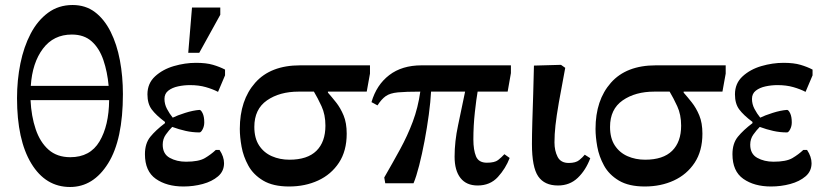

<svg xmlns="http://www.w3.org/2000/svg" viewBox="-20 -732 3296 767"><path d="M260 15Q162 15 105 -79Q48 -173 48 -340Q48 -412 61.5 -478.5Q75 -545 102.5 -597.5Q130 -650 172 -681Q214 -712 270 -712Q322 -712 359.5 -683.5Q397 -655 422 -605Q447 -555 459 -491Q471 -427 471 -356Q471 -174 412 -79.5Q353 15 260 15ZM261 -104Q340 -104 377.5 -167Q415 -230 416 -332H102Q105 -268 122.5 -216Q140 -164 174 -134Q208 -104 261 -104ZM103 -389H414Q409 -445 393 -492Q377 -539 346.5 -566.5Q316 -594 267 -594Q194 -594 151.5 -537.5Q109 -481 103 -389Z M713 13Q646 13 602.5 -17.5Q559 -48 559 -116Q559 -159 580.5 -185.5Q602 -212 639 -240V-245Q603 -272 586 -295Q569 -318 569 -355Q569 -399 599.5 -427Q630 -455 674.5 -468Q719 -481 763 -481Q804 -481 831 -473Q858 -465 879 -454V-431L851 -365Q830 -376 802 -384Q774 -392 739 -392Q715 -392 691.5 -387Q668 -382 652.5 -370Q637 -358 637 -337Q637 -316 647 -297Q657 -278 670 -262Q688 -271 719.5 -281Q751 -291 777 -293Q783 -293 789.5 -279.5Q796 -266 796 -243Q796 -228 789.5 -215.5Q783 -203 777 -203Q749 -203 722 -209Q695 -215 668 -225Q655 -212 642.5 -194.5Q630 -177 630 -154Q630 -117 658 -101.5Q686 -86 723 -86Q774 -86 798.5 -100.5Q823 -115 842 -133H857Q875 -106 875 -80Q875 -48 851 -27.5Q827 -7 790 3Q753 13 713 13ZM776 -521H732L747 -702H860V-673Z M1135 13Q1071 13 1031.5 -10.5Q992 -34 972 -70.5Q952 -107 945 -146Q938 -185 938 -217Q938 -332 999.5 -401.5Q1061 -471 1179 -471H1458V-438L1445 -366H1290V-362Q1305 -345 1322.5 -323Q1340 -301 1352.5 -271Q1365 -241 1365 -198Q1365 -129 1334 -82Q1303 -35 1251 -11Q1199 13 1135 13ZM1234 -366H1173Q1097 -366 1046.5 -331Q996 -296 996 -225Q996 -180 1015 -151Q1034 -122 1066 -108Q1098 -94 1136 -94Q1208 -94 1244 -129.5Q1280 -165 1280 -230Q1280 -274 1264.5 -307.5Q1249 -341 1234 -366Z M1888 9Q1843 9 1819.5 -21Q1796 -51 1796 -106Q1796 -167 1810 -232Q1824 -297 1838 -366H1702Q1700 -326 1693 -274Q1686 -222 1676 -169Q1666 -116 1654.5 -71Q1643 -26 1632 0H1519L1515 -23Q1549 -82 1578.5 -136Q1608 -190 1629 -246Q1650 -302 1659 -366Q1601 -366 1569.5 -363Q1538 -360 1521 -348Q1504 -336 1488 -311L1464 -324Q1484 -393 1535 -432Q1586 -471 1664 -471H2021V-440L2008 -366H1888Q1883 -338 1877 -284Q1871 -230 1871 -175Q1871 -133 1881.5 -107.5Q1892 -82 1925 -82Q1956 -82 1969.5 -92.5Q1983 -103 1995 -116L2016 -101Q2000 -59 1969 -25Q1938 9 1888 9Z M2209 9Q2155 9 2130 -27.5Q2105 -64 2105 -157Q2105 -192 2106.5 -244Q2108 -296 2110 -355.5Q2112 -415 2113 -470L2221 -473L2238 -461Q2222 -377 2212.5 -322.5Q2203 -268 2199 -231.5Q2195 -195 2195 -163Q2195 -130 2207.5 -105.5Q2220 -81 2252 -81Q2280 -81 2294 -92.5Q2308 -104 2316 -114L2338 -100Q2320 -52 2288 -21.5Q2256 9 2209 9Z M2556 13Q2492 13 2452.5 -10.5Q2413 -34 2393 -70.5Q2373 -107 2366 -146Q2359 -185 2359 -217Q2359 -332 2420.5 -401.5Q2482 -471 2600 -471H2879V-438L2866 -366H2711V-362Q2726 -345 2743.5 -323Q2761 -301 2773.5 -271Q2786 -241 2786 -198Q2786 -129 2755 -82Q2724 -35 2672 -11Q2620 13 2556 13ZM2655 -366H2594Q2518 -366 2467.5 -331Q2417 -296 2417 -225Q2417 -180 2436 -151Q2455 -122 2487 -108Q2519 -94 2557 -94Q2629 -94 2665 -129.5Q2701 -165 2701 -230Q2701 -274 2685.5 -307.5Q2670 -341 2655 -366Z M3060 13Q2993 13 2949.5 -17.5Q2906 -48 2906 -116Q2906 -159 2927.5 -185.5Q2949 -212 2986 -240V-245Q2950 -272 2933 -295Q2916 -318 2916 -355Q2916 -399 2946.5 -427Q2977 -455 3021.5 -468Q3066 -481 3110 -481Q3151 -481 3178 -473Q3205 -465 3226 -454V-431L3198 -365Q3177 -376 3149 -384Q3121 -392 3086 -392Q3062 -392 3038.5 -387Q3015 -382 2999.5 -370Q2984 -358 2984 -337Q2984 -316 2994 -297Q3004 -278 3017 -262Q3035 -271 3066.5 -281Q3098 -291 3124 -293Q3130 -293 3136.5 -279.5Q3143 -266 3143 -243Q3143 -228 3136.5 -215.5Q3130 -203 3124 -203Q3096 -203 3069 -209Q3042 -215 3015 -225Q3002 -212 2989.5 -194.5Q2977 -177 2977 -154Q2977 -117 3005 -101.5Q3033 -86 3070 -86Q3121 -86 3145.5 -100.5Q3170 -115 3189 -133H3204Q3222 -106 3222 -80Q3222 -48 3198 -27.5Q3174 -7 3137 3Q3100 13 3060 13Z"/></svg>

Font: STIX Two Text SemiBold
Style: Regular
Weight: 600
Designer: Ross Mills, John Hudson & Paul Hanslow, Tiro Typeworks Ltd; with prior portions MicroPress Inc., and Coen Hoffman.
Foundry: Tiro Typeworks Ltd
Version: Version 2.13 b171